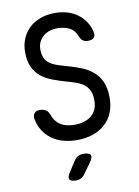

<svg xmlns="http://www.w3.org/2000/svg" viewBox="-104 -808 807 1116"><g transform="rotate(-10 300.0 -250.0)"><path d="M412 -585Q398 -621 368 -635.5Q338 -650 300 -650Q244 -650 212 -620Q180 -590 180 -547Q180 -516 189 -496Q198 -476 214.5 -463.5Q231 -451 253 -443Q275 -435 300 -428Q348 -415 389.5 -399.5Q431 -384 462 -359Q493 -334 510.5 -296Q528 -258 528 -199Q528 -151 512 -112.5Q496 -74 466.5 -47Q437 -20 395 -5Q353 10 300 10Q255 10 217 -1Q179 -12 150 -33.5Q121 -55 102 -85.5Q83 -116 76 -155Q73 -174 83 -187Q93 -200 114 -200Q134 -200 149 -192Q164 -184 172 -162Q186 -121 218 -100.5Q250 -80 300 -80Q332 -80 357.5 -88Q383 -96 401 -111Q419 -126 428.5 -148Q438 -170 438 -199Q438 -235 427.5 -257.5Q417 -280 398.5 -294.5Q380 -309 354.5 -318Q329 -327 300 -335Q257 -347 218.5 -361.5Q180 -376 151.5 -399Q123 -422 106.5 -457Q90 -492 90 -545Q90 -589 105 -624.5Q120 -660 147.5 -686Q175 -712 214 -726Q253 -740 300 -740Q340 -740 374 -729.5Q408 -719 434 -699.5Q460 -680 478 -652.5Q496 -625 503 -592Q508 -571 497.5 -559Q487 -547 463 -547Q443 -547 431.5 -556Q420 -565 412 -585ZM225 187 266 124Q276 109 289.5 102Q303 95 320 95Q355 95 362.5 109Q370 123 349 152L304 214Q295 227 282 233.5Q269 240 253 240Q221 240 214.5 226.5Q208 213 225 187Z"/></g></svg>

Font: Maple Mono NF
Style: Regular
Weight: 400
Monospace: yes
Designer: subframe7536
Version: Version 7.000